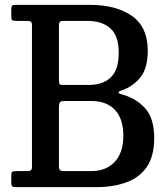

<svg xmlns="http://www.w3.org/2000/svg" viewBox="-20 -770 682 790"><path d="M376 0H47.5Q35 0 30.8 -3Q26.5 -6 26.5 -18.5V-49.5Q26.5 -60.5 30.5 -63.2Q34.5 -66 45 -66H91Q102 -66 106.8 -69.2Q111.5 -72.5 111.5 -83.5V-664Q111.5 -677.5 107.2 -680.8Q103 -684 89 -684H47Q34 -684 30.2 -686.8Q26.5 -689.5 26.5 -702V-732.5Q26.5 -743.5 30.2 -746.8Q34 -750 44 -750H349Q458.5 -750 523.2 -704.2Q588 -658.5 588 -561.5Q588 -489.5 557.5 -451.5Q527 -413.5 479 -397.5Q467.5 -393.5 468 -389.2Q468.5 -385 478.5 -382.5Q539.5 -366.5 577 -324.8Q614.5 -283 614.5 -202.5Q614.5 -127.5 584 -83.2Q553.5 -39 499.5 -19.5Q445.5 0 376 0ZM240 -420.5H345Q403.5 -420.5 436 -451.8Q468.5 -483 468.5 -553Q468.5 -623 434 -653.5Q399.5 -684 341 -684H240.5Q228.5 -684 225.5 -679.2Q222.5 -674.5 222.5 -662V-442Q222.5 -426.5 225.8 -423.5Q229 -420.5 240 -420.5ZM356 -66Q416 -66 451.8 -103.8Q487.5 -141.5 487.5 -211.5Q487.5 -281.5 452.8 -318Q418 -354.5 356 -354.5H246.5Q231 -354.5 226.8 -349.2Q222.5 -344 222.5 -328V-86.5Q222.5 -73.5 227.2 -69.8Q232 -66 245.5 -66Z"/></svg>

Font: Besley* Narrow Medium
Style: Regular
Weight: 500
Width: 4
Designer: Owen Earl
Foundry: indestructible type*
Version: Version 3.000; ttfautohint (v1.8.3)